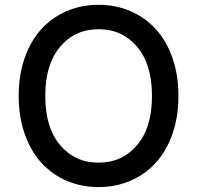

<svg xmlns="http://www.w3.org/2000/svg" viewBox="-20 -757 808 787"><path d="M384.3 9.8Q313.5 9.8 253.4 -16.1Q193.4 -42 149.7 -89.6Q106 -137.2 81.3 -207.8Q56.6 -278.3 56.6 -363.8Q56.6 -449.2 81.3 -519.8Q106 -590.3 149.7 -637.9Q193.4 -685.5 253.4 -711.4Q313.5 -737.3 384.3 -737.3Q454.6 -737.3 514.6 -711.4Q574.7 -685.5 618.4 -637.9Q662.1 -590.3 686.8 -519.8Q711.4 -449.2 711.4 -363.8Q711.4 -278.3 686.8 -207.8Q662.1 -137.2 618.4 -89.6Q574.7 -42 514.6 -16.1Q454.6 9.8 384.3 9.8ZM384.3 -637.2Q287.1 -637.2 226.3 -565.2Q165.5 -493.2 165.5 -363.8Q165.5 -234.4 226.3 -162.4Q287.1 -90.3 384.3 -90.3Q481 -90.3 542 -162.4Q603 -234.4 603 -363.8Q603 -493.2 542 -565.2Q481 -637.2 384.3 -637.2Z"/></svg>

Font: Interop Med
Style: Regular
Weight: 500
Designer: Rasmus Andersson, Google, Jang Haemin
Foundry: jhaemin
Version: Version 1.007